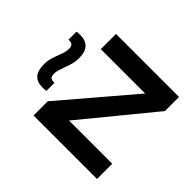

<svg xmlns="http://www.w3.org/2000/svg" viewBox="-194 -1220 1508 1508"><g transform="rotate(-45 560.5 -466.0)"><path d="M105 0V-705H263L847 -207V-700H1016V0H859L274 -480V0ZM313 -770Q311 -781 310.5 -791.5Q310 -802 310 -810Q310 -872 343.5 -902Q377 -932 448 -932Q492 -932 531.5 -918.5Q571 -905 606.5 -891.5Q642 -878 674 -878Q694 -878 707 -887Q720 -896 720 -919Q720 -927 719 -932H809Q811 -921 811.5 -911Q812 -901 812 -891Q812 -834 779.5 -802Q747 -770 675 -770Q635 -770 593 -783.5Q551 -797 513.5 -810.5Q476 -824 449 -824Q428 -824 415.5 -815Q403 -806 403 -783Q403 -780 403 -777Q403 -774 403 -770Z"/></g></svg>

Font: Georama ExtraExtended SemiBold
Style: Regular
Weight: 600
Width: 8
Designer: Jean-Baptiste Levee
Foundry: Production Type
Version: Version 1.000